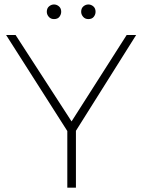

<svg xmlns="http://www.w3.org/2000/svg" viewBox="-20 -860 652 880"><path d="M328 0H288.5V-259.5L8 -699.5H51.5L308 -303.5L560.5 -699.5H604L328 -260.5ZM227.5 -772.5Q212.5 -772.5 203.5 -783Q194.5 -793.5 194.5 -806Q194.5 -822 204.8 -830.8Q215 -839.5 227.5 -839.5Q240 -839.5 250.2 -830.8Q260.5 -822 260.5 -806Q260.5 -794 252.5 -783.2Q244.5 -772.5 227.5 -772.5ZM385 -772.5Q370 -772.5 361 -783Q352 -793.5 352 -806Q352 -822 362.2 -830.8Q372.5 -839.5 385 -839.5Q397.5 -839.5 407.8 -830.8Q418 -822 418 -806Q418 -793.5 409.8 -783Q401.5 -772.5 385 -772.5Z"/></svg>

Font: Argentum Novus ExtraLight
Style: Regular
Weight: 250
Designer: Julieta Ulanovsky (font) & Cristiano Sobral (main changes)
Foundry: Julieta Ulanovsky (font) & Cristiano Sobral (main changes)
Version: Version 3.00;November 27, 2020;FontCreator 13.0.0.2655 64-bi